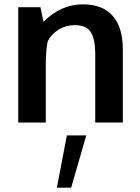

<svg xmlns="http://www.w3.org/2000/svg" viewBox="-20 -570 652 893"><path d="M244.6 302.7 291 59.6H381.3L311 302.7ZM64.9 0V-536.6H168L182.1 -468.8Q264.2 -549.8 364.3 -549.8Q458 -549.8 504.6 -495.8Q551.3 -441.9 551.3 -339.4V0H422.9V-323.7Q422.4 -388.7 401.9 -420.9Q381.3 -453.1 328.1 -453.1Q286.6 -453.1 252.2 -431.9Q217.8 -410.6 202.1 -378.4Q192.9 -340.3 192.9 -261.2V0Z"/></svg>

Font: Oxygen
Style: Bold
Weight: 700
Designer: vernon adams
Foundry: Vernon Adams
Version: Version 0.2.3 webfont; ttfautohint (v0.93.3-1d66) -l 8 -r 50